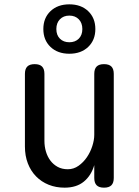

<svg xmlns="http://www.w3.org/2000/svg" viewBox="-20 -856 640 886"><path d="M415 -234V-515Q415 -538 426 -549Q437 -560 460 -560Q483 -560 494 -549Q505 -538 505 -515V-35Q505 -12 494 -1Q483 10 460 10Q437 10 426 -1Q415 -12 415 -35V-94Q401 -46 367 -18Q333 10 278 10Q238 10 204.5 -3.5Q171 -17 146.5 -42Q122 -67 108.5 -102Q95 -137 95 -180V-515Q95 -538 106 -549Q117 -560 140 -560Q163 -560 174 -549Q185 -538 185 -515V-206Q185 -180 192 -156.5Q199 -133 212.5 -115Q226 -97 246 -86Q266 -75 293 -75Q320 -75 342.5 -91Q365 -107 381 -130.5Q397 -154 406 -182Q415 -210 415 -234ZM300 -608Q246 -608 213 -639.5Q180 -671 180 -722Q180 -773 213 -804.5Q246 -836 300 -836Q354 -836 387 -804.5Q420 -773 420 -722Q420 -671 387 -639.5Q354 -608 300 -608ZM300 -661Q327 -661 343.5 -677.5Q360 -694 360 -722Q360 -750 343.5 -767Q327 -784 300 -784Q273 -784 256.5 -767Q240 -750 240 -722Q240 -694 256.5 -677.5Q273 -661 300 -661Z"/></svg>

Font: Maple Mono Normal
Style: Regular
Weight: 400
Monospace: yes
Designer: subframe7536
Version: Version 7.000